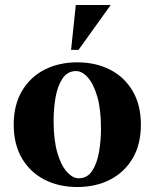

<svg xmlns="http://www.w3.org/2000/svg" viewBox="-20 -740 620 770"><path d="M290 -490Q364 -490 421.5 -460.5Q479 -431 512 -375Q545 -319 545 -240Q545 -161 512 -105Q479 -49 421.5 -19.5Q364 10 290 10Q216 10 158.5 -19.5Q101 -49 68 -105Q35 -161 35 -240Q35 -319 68 -375Q101 -431 158.5 -460.5Q216 -490 290 -490ZM295 -25Q330 -25 349.5 -54.5Q369 -84 377 -130Q385 -176 385 -224Q385 -302 370 -353Q355 -404 332 -429.5Q309 -455 285 -455Q251 -455 231 -425.5Q211 -396 203 -350.5Q195 -305 195 -256Q195 -179 210 -127.5Q225 -76 248.5 -50.5Q272 -25 295 -25ZM265 -540 284 -720H424L295 -540Z"/></svg>

Font: Brygada 1918
Style: Regular
Weight: 400
Designer: Mateusz Machalski | Borys Kosmynka | Przemek Hoffer
Foundry: NIEPODLEGLA 2018
Version: Version 3.006